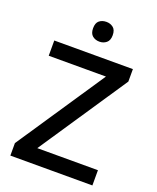

<svg xmlns="http://www.w3.org/2000/svg" viewBox="-165 -1016 910 1113"><g transform="rotate(20 289.5 -459.5)"><path d="M543 0H37V-77L401 -620H48V-714H533V-637L169 -94H543ZM296 -919Q320 -919 338 -905Q356 -891 356 -858Q356 -826 338 -811.5Q320 -797 296 -797Q270 -797 252.5 -811.5Q235 -826 235 -858Q235 -891 252.5 -905Q270 -919 296 -919Z"/></g></svg>

Font: Noto Sans Lao Looped Medium
Style: Regular
Weight: 500
Designer: Mark Frömberg, Ben Mitchell
Foundry: The Fontpad Ltd
Version: Version 1.002; ttfautohint (v1.8.4.7-5d5b)